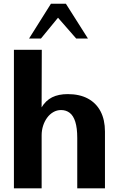

<svg xmlns="http://www.w3.org/2000/svg" viewBox="-20 -1034 645 1054"><path d="M56.4 0V-760.7H209.4L207.8 -243.1L170.5 -342.3Q184.5 -404.9 207.6 -443.5Q230.7 -482.1 266 -499.8Q301.4 -517.4 351.9 -517.4Q416.9 -517.4 462.5 -492.9Q508.1 -468.3 532.2 -422.3Q556.2 -376.2 556.2 -311.8V0H404.1V-276.2Q404.1 -331.4 393.4 -365.3Q382.7 -399.2 362.7 -414.5Q342.7 -429.9 315.4 -429.9Q292.1 -429.9 272.4 -418.4Q252.7 -407 238.5 -387.4Q224.3 -367.8 216.4 -343.1Q208.6 -318.3 208.6 -291.5V0ZM139.6 -822.6 259.6 -1013.5H341.7L462.7 -822.6H398.2L298.4 -936.7L204.9 -822.6Z"/></svg>

Font: Russolo 10pt ExtraLight
Style: Regular
Weight: 200
Designer: Micah Stupak-Hahn
Version: Version 1.000